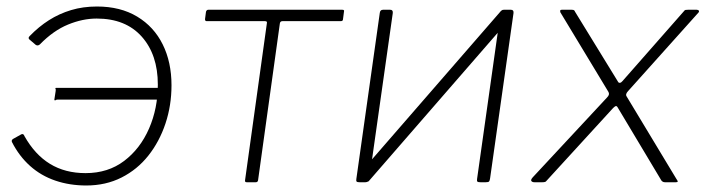

<svg xmlns="http://www.w3.org/2000/svg" viewBox="-20 -560 2172 590"><path d="M245 10Q194 10 150 -5Q106 -20 72.5 -50Q39 -80 17 -123Q14 -129 20 -133L45 -147Q48 -149 51 -147.5Q54 -146 55 -142Q87 -85 133.5 -56.5Q180 -28 243 -28Q312 -28 361.5 -65.5Q411 -103 438 -165Q465 -227 465 -300Q465 -392 415.5 -447.5Q366 -503 277 -503Q234 -503 189 -484.5Q144 -466 103 -424Q100 -421 96.5 -420.5Q93 -420 90 -422L70 -439Q68 -441 68 -443.5Q68 -446 71 -449Q99 -478 130.5 -498Q162 -518 198.5 -529Q235 -540 278 -540Q350 -540 401.5 -509Q453 -478 480 -423.5Q507 -369 507 -298Q507 -236 488.5 -180.5Q470 -125 436 -82Q402 -39 353.5 -14.5Q305 10 245 10ZM147 -254 151 -280Q152 -285 150.5 -287.5Q149 -290 153 -290H475L469 -254H157Q153 -254 150.5 -252Q148 -250 147 -254Z M1027 -495H848Q841 -495 840 -488L773 -6Q772 0 766 0H738Q732 0 733 -6L800 -488Q801 -492 799.5 -493.5Q798 -495 794 -495H615Q610 -495 610 -501L613 -524Q615 -530 620 -530H1032Q1039 -530 1037 -524L1034 -501Q1034 -495 1027 -495Z M1187 -520 1115 -12Q1114 0 1103 0H1085Q1078 0 1076 -2Q1074 -4 1075 -10L1147 -520Q1148 -530 1157 -530H1179Q1188 -530 1187 -520ZM1558 -520 1486 -12Q1485 -5 1483 -2.5Q1481 0 1473 0H1456Q1449 0 1447 -2Q1445 -4 1446 -10L1518 -520Q1519 -530 1528 -530H1550Q1559 -530 1558 -520ZM1520 -527 1544 -499 1112 -2 1089 -31Z M2058 -11Q2063 -4 2062.5 -2Q2062 0 2057 0H2023Q2019 0 2016 -2Q2013 -4 2012 -6L1878 -230Q1875 -235 1872 -234Q1869 -233 1864 -228L1659 -4Q1658 -2 1655 -1Q1652 0 1647 0H1622Q1616 0 1613 -3.5Q1610 -7 1617 -15L1845 -260Q1850 -265 1851 -269Q1852 -273 1850 -277L1702 -522Q1701 -525 1701.5 -527.5Q1702 -530 1706 -530H1737Q1742 -530 1744 -528.5Q1746 -527 1747 -524L1879 -309Q1881 -305 1885 -305.5Q1889 -306 1893 -311L2082 -526Q2084 -529 2086.5 -529.5Q2089 -530 2094 -530H2121Q2126 -530 2127.5 -527Q2129 -524 2126 -521L1910 -280Q1906 -276 1904.5 -271.5Q1903 -267 1906 -263L2058 -11Z"/></svg>

Font: Libre Franklin Thin
Style: Italic
Weight: 100
Italic angle: -8°
Designer: Pablo Impallari, Rodrigo Fuenzalida, Nhung Nguyen
Foundry: Impallari Type
Version: Version 3.000